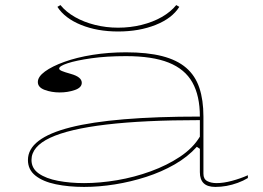

<svg xmlns="http://www.w3.org/2000/svg" viewBox="-20 -721 1036 756"><path d="M476 -515Q560 -515 618.5 -500Q677 -485 713 -454Q749 -423 765 -375Q781 -327 781 -262V-37Q781 -16 796 -8Q811 0 833 0Q860 0 893.5 -9Q927 -18 956 -31V-20Q938 -9 916 -1Q894 7 872 11Q850 15 828 15Q797 15 782 0.5Q767 -14 767 -43Q767 -76 767 -92.5Q767 -109 767 -118Q767 -127 767 -135L755 -143Q719 -103 667.5 -73.5Q616 -44 555.5 -24.5Q495 -5 432.5 5Q370 15 311 15Q250 15 199.5 4.5Q149 -6 119.5 -29.5Q90 -53 90 -91Q90 -177 257.5 -219.5Q425 -262 767 -262Q767 -344 737.5 -396.5Q708 -449 644 -474.5Q580 -500 476 -500Q399 -500 339.5 -491.5Q280 -483 246.5 -472Q213 -461 213 -451Q213 -446 223.5 -441.5Q234 -437 259 -430Q302 -418 302 -395Q302 -376 274.5 -366.5Q247 -357 215 -357Q183 -357 156 -367Q129 -377 129 -398Q129 -419 157 -439.5Q185 -460 233.5 -477.5Q282 -495 344.5 -505Q407 -515 476 -515ZM767 -248Q546 -248 398.5 -230.5Q251 -213 177.5 -178.5Q104 -144 104 -91Q104 -58 132.5 -38Q161 -18 208.5 -9Q256 0 311 0Q373 0 441 -11.5Q509 -23 573.5 -46.5Q638 -70 689 -104Q740 -138 767 -183ZM445 -597Q363 -597 299 -623Q235 -649 206 -694L218 -701Q240 -674 275 -654Q310 -634 354 -623Q398 -612 445 -612Q493 -612 537.5 -623Q582 -634 617 -654Q652 -674 674 -701L686 -694Q658 -649 593 -623Q528 -597 445 -597Z"/></svg>

Font: Kalnia Expanded Thin
Style: Regular
Weight: 250
Width: 7
Designer: Frida Medrano
Foundry: Frida Medrano
Version: Version 1.105